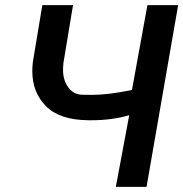

<svg xmlns="http://www.w3.org/2000/svg" viewBox="-20 -731 717 751"><path d="M556.6 -710.9 496.1 -378.9C433.6 -366.2 381.3 -359.9 340.3 -359.9C337.4 -359.9 324.2 -359.9 301.8 -360.4C278.8 -360.8 260.7 -370.6 247.1 -389.2C233.4 -407.7 226.6 -430.7 226.6 -458C226.6 -467.3 227.1 -477.1 228.5 -487.3L265.6 -710.9H145.5L108.4 -487.8C106.9 -475.6 106.4 -463.4 106.4 -452.1C106.4 -397.5 124 -352.1 159.7 -315.9C195.3 -279.8 251 -261.2 325.7 -260.7C330.6 -260.7 335 -260.7 339.8 -260.7C390.6 -260.7 439.5 -267.1 485.4 -280.3L433.1 0H553.2L676.8 -710.9Z"/></svg>

Font: Roboto Medium
Style: Italic
Weight: 500
Italic angle: -12°
Designer: Google
Version: Version 2.137; 2017